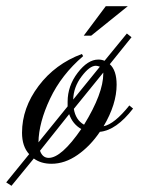

<svg xmlns="http://www.w3.org/2000/svg" viewBox="-139 -527 485 619"><path d="M285 -407 215 -320Q237 -300 237 -254Q237 -191 195 -120Q230 -127 278 -187L290 -177Q236 -107 183 -102Q152 -56 111 -27.5Q70 1 27 1Q-7 1 -30 -16L-102 72L-119 61L-45 -30Q-68 -55 -68 -99Q-68 -179 -14.5 -250Q39 -321 125 -353L129 -346Q59 -286 22.5 -209Q-14 -132 -15 -68L79 -184V-199Q79 -250 111.5 -292.5Q144 -335 178 -335Q189 -335 198 -331L270 -419ZM18 -18Q59 -18 123 -111Q95 -127 84 -159L-10 -41Q-2 -18 18 -18ZM99 -176Q105 -140 132 -125Q194 -226 194 -290V-293ZM170 -315Q150 -315 124 -280.5Q98 -246 97 -206L183 -312Q175 -315 170 -315ZM273 -507 155 -412H131L202 -507Z"/></svg>

Font: Dynalight
Style: Regular
Weight: 400
Designer: Astigmatic (AOETI)
Foundry: Astigmatic (AOETI)
Version: Version 1.000